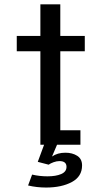

<svg xmlns="http://www.w3.org/2000/svg" viewBox="-20 -665 490 882"><path d="M182.5 0H165.5V-429.5H57V-500H165.5V-645H257V-500H369.5V-429.5H257V-66.5H349.5V0H242L219 54Q244 36.5 280.5 36.5Q312.5 36.5 334.8 50.8Q357 65 357 95Q357 146 310 171.2Q263 196.5 191.5 196.5Q148.5 196.5 109 187L127.5 137Q161.5 145 198 145Q237 145 261.2 134.5Q285.5 124 285.5 101.5Q285.5 75 253 75Q240.5 75 226 80.2Q211.5 85.5 203.5 91.5L153.5 78.5Z"/></svg>

Font: League Mono Condensed
Style: Regular
Weight: 400
Width: 1
Designer: Tyler Finck
Foundry: The League of Moveable Type / Tyler Finck
Version: Version 2.210